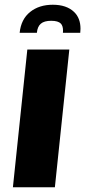

<svg xmlns="http://www.w3.org/2000/svg" viewBox="-20 -786 358 806"><path d="M62.5 -648.4H134.8C136.4 -665.7 141.9 -678.4 151.4 -686.5C160.8 -694.7 175.3 -698.7 194.8 -698.7C214.4 -698.7 227.9 -694.8 235.4 -687C241.5 -680.5 244.6 -670.6 244.6 -657.2C244.6 -654.6 244.5 -651.7 244.1 -648.4H316.9C317.5 -654.3 317.9 -660 317.9 -665.5C317.9 -695.1 308.9 -718.6 291 -735.8C269.9 -756 240.1 -766.1 201.7 -766.1C163.2 -766.1 131.4 -755.9 106.2 -735.6C81 -715.3 66.4 -686.2 62.5 -648.4ZM34.2 0H210.4L271 -578.1H94.7Z"/></svg>

Font: Oswald
Style: Heavy
Weight: 800
Designer: Vernon Adams
Foundry: Vernon Adams
Version: 3.0; ttfautohint (v0.95.6-bc232) -l 8 -r 50 -G 200 -x 0 -w "